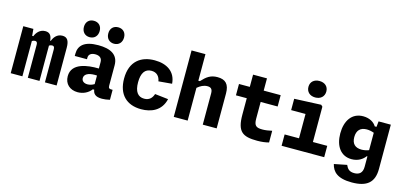

<svg xmlns="http://www.w3.org/2000/svg" viewBox="-80 -1374 4499 2135"><g transform="rotate(15 2170.0 -306.5)"><path d="M377.5 0V-406.5C388.5 -413 399.5 -417.5 412 -417.5C429.5 -417.5 440 -408.5 440 -380.5V0H574.5V-434.5C574.5 -517.5 549 -551.5 495 -551.5C430.5 -551.5 398.5 -502.5 383.5 -462.5H376.5C371 -525 346 -551.5 298 -551.5C233.5 -551.5 198 -502.5 182.5 -462.5H169L162 -541H46V0H180.5V-406.5C191.5 -413 203.5 -417.5 215.5 -417.5C232.5 -417.5 243 -408.5 243 -380.5V0Z M908 -553C745 -553 684.5 -488 684.5 -395V-369.5H825V-388C825 -425 854.5 -447 902.5 -446.5C947.5 -446 979.5 -426.5 979.5 -377.5V-304C848 -307 667 -284 667 -132.5C667 -44.5 728.5 12 818.5 12C884 12 941 -18 974.5 -63H990.5C997 -18.5 1021.5 12 1098.5 12C1126.5 12 1156 8 1188.5 0V-114.5C1148 -112.5 1139.5 -121 1139.5 -151.5V-383.5C1139.5 -506.5 1048.5 -553 908 -553ZM789.5 -613.5C844 -613.5 880.5 -651 880.5 -709C880.5 -766.5 844 -802.5 789.5 -802.5C735.5 -802.5 699 -766.5 699 -709C699 -651 735.5 -613.5 789.5 -613.5ZM1070 -613.5C1124.5 -613.5 1161 -651 1161 -709C1161 -766.5 1124.5 -802.5 1070 -802.5C1016 -802.5 979.5 -766.5 979.5 -709C979.5 -651 1016 -613.5 1070 -613.5ZM834 -155.5C834 -197 875 -224 954.5 -224L979.5 -223V-124.5C956 -110 929 -101 902 -101C860 -101 834 -122.5 834 -155.5Z M1811 -174 1657 -191.5C1642 -145.5 1612.5 -110 1552 -110C1479.5 -110 1440 -161.5 1440 -269.5C1440 -375 1477.5 -431 1552 -431C1613.5 -431 1646.5 -393 1656 -337.5L1810 -351C1800.5 -487.5 1697 -553 1557.5 -553C1403 -553 1279 -471.5 1279 -269.5C1279 -85.5 1382.5 12 1549.5 12C1663 12 1778.5 -33 1811 -174Z M2083 0V-377C2117.5 -406.5 2155 -426.5 2197.5 -426.5C2234 -426.5 2257 -412 2257 -360V0H2417V-401C2417 -508.5 2372 -553 2280 -553C2200.5 -553 2156.5 -520 2100.5 -459H2083V-765H1923V0Z M2887.5 16.5C2939.5 16.5 2983.5 10.5 3020.5 0.5V-134C2980.5 -125 2944 -119.5 2911 -119.5C2840 -119.5 2813.5 -136.5 2813.5 -219V-410.5H3009V-541H2813.5V-682H2653.5V-541H2529V-410.5H2653.5V-221.5C2653.5 -25.5 2717.5 16.5 2887.5 16.5Z M3164.5 0H3655V-130.5H3490V-537L3472 -554.5L3164.5 -541V-410.5H3330V-130.5H3164.5ZM3386 -615.5C3447.5 -615.5 3489 -653 3489 -711C3489 -769 3447.5 -805 3386 -805C3324.5 -805 3283 -769 3283 -711C3283 -653 3324.5 -615.5 3386 -615.5Z M3759 -303C3759 -158.5 3827.5 -57 3953.5 -57C4029 -57 4080.5 -93.5 4109.5 -133H4117V-13.5C4117 58 4079.5 85 4022.5 85C3965 85 3942 57.5 3924 16.5L3778 45.5C3798 129 3855 192 4022.5 192C4195.5 192 4277 125 4277 -31.5V-541H4136L4129.5 -476.5H4109C4086 -516.5 4033.5 -552 3957.5 -552C3827.5 -552 3759 -447.5 3759 -303ZM3920 -303C3920 -380 3960.5 -421 4033 -421C4059.5 -421 4089 -415.5 4117 -405V-204.5C4090.5 -194.5 4061 -188.5 4033 -188.5C3960.5 -188.5 3920 -226 3920 -303Z"/></g></svg>

Font: Monaspace Neon ExtraBold
Style: Regular
Weight: 800
Designer: Riley Cran & the Lettermatic Team
Foundry: Lettermatic
Version: Version 1.200 (Monaspace Neon)